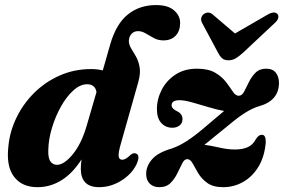

<svg xmlns="http://www.w3.org/2000/svg" viewBox="-20 -746 1149 777"><path d="M532.5 -81Q512.5 -40.5 470 -14.5Q427.5 11.5 381.5 11.5Q343 11.5 325 -7.8Q307 -27 307 -62.5Q307 -80.5 310 -101Q274 -44.5 228.8 -16.5Q183.5 11.5 132 11.5Q69 11.5 36.8 -30.8Q4.5 -73 14 -154.5Q19.5 -213.5 46.5 -269.5Q73.5 -325.5 118.2 -370Q163 -414.5 221.8 -440.5Q280.5 -466.5 349 -466.5Q374.5 -466.5 396 -461L426.5 -568Q450.5 -650 497.8 -687.8Q545 -725.5 611.5 -725.5Q660 -725.5 684.5 -704Q709 -682.5 709 -653.5Q709 -620.5 690.8 -601.5Q672.5 -582.5 641.5 -582.5Q620 -582.5 602.8 -591.8Q585.5 -601 570 -610.5Q554.5 -620 539 -620Q522.5 -620 512.5 -609.2Q502.5 -598.5 501.5 -582Q501 -566.5 510.2 -551.2Q519.5 -536 530 -517.8Q540.5 -499.5 545 -474.2Q549.5 -449 539.5 -413.5L468.5 -162.5Q458.5 -127.5 460.2 -113.5Q462 -99.5 475 -99.5Q488.5 -99.5 508 -119Q521 -129.5 530.5 -124.5Q549 -117.5 532.5 -81ZM175.5 -140.5Q174 -107 184 -93Q194 -79 210.5 -79Q239.5 -79 274.8 -122Q310 -165 331 -238L370.5 -373.5Q365 -405 332.5 -405Q304.5 -405 277 -380.2Q249.5 -355.5 227 -315.5Q204.5 -275.5 190.5 -229.2Q176.5 -183 175.5 -140.5ZM1055.5 -170.5Q1051 -113.5 1026.8 -72.8Q1002.5 -32 964.8 -10.2Q927 11.5 883.5 11.5Q842.5 11.5 819 -5.5Q795.5 -22.5 782.2 -45Q769 -67.5 759.8 -84.5Q750.5 -101.5 738.5 -102Q726.5 -102.5 717.8 -85.5Q709 -68.5 698.2 -45.8Q687.5 -23 670.5 -5.8Q653.5 11.5 625 11.5Q600.5 11.5 586 -2.8Q571.5 -17 571.5 -42.5Q571.5 -73.5 595.2 -101.2Q619 -129 676.5 -145.5Q706 -156 735.2 -174.8Q764.5 -193.5 802.5 -225.5Q830 -249 851.2 -266.8Q872.5 -284.5 887 -297Q860 -301.5 825.2 -312Q790.5 -322.5 758.2 -331.5Q726 -340.5 706.5 -340.5Q674.5 -340.5 674.5 -320Q674.5 -306 698 -295Q718.5 -285 718.5 -263Q718.5 -247.5 706.5 -238.2Q694.5 -229 678 -229Q650 -229 632.5 -248.5Q615 -268 615 -304Q615 -345 634.5 -382.8Q654 -420.5 690.2 -444.2Q726.5 -468 777 -468Q823.5 -468 851.2 -451.5Q879 -435 895.2 -413.2Q911.5 -391.5 922.5 -375Q933.5 -358.5 946 -358.5Q959 -358.5 967.8 -375Q976.5 -391.5 987 -413.2Q997.5 -435 1013.8 -451.5Q1030 -468 1057 -468Q1083.5 -468 1096.2 -451.8Q1109 -435.5 1109 -409.5Q1108 -338 1028 -316Q1002.5 -308.5 973.5 -290.5Q944.5 -272.5 903.5 -238Q868.5 -209.5 845.5 -191Q822.5 -172.5 807.5 -160Q834 -156.5 867.8 -148.8Q901.5 -141 931 -141Q960.5 -141 982 -150.2Q1003.5 -159.5 1015.5 -183Q1022.5 -193.5 1028 -197Q1033.5 -200.5 1040 -200.5Q1056 -200.5 1055.5 -170.5ZM964.5 -533.5Q948 -518.5 934.5 -510.2Q921 -502 904.5 -502Q888 -502 878.8 -510.2Q869.5 -518.5 862 -533.5L798 -653Q792 -664 794.5 -673.5Q797 -683 804 -688.5Q824 -703 842.5 -686L931 -610.5L1061.5 -686Q1091 -703.5 1103.5 -688.5Q1108 -683 1105.8 -673Q1103.5 -663 1091 -652Z"/></svg>

Font: Fraunces 72pt Soft
Style: Bold Italic
Weight: 700
Italic angle: -16°
Version: Version 1.000;[b76b70a41]